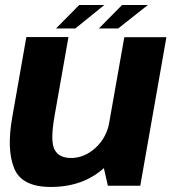

<svg xmlns="http://www.w3.org/2000/svg" viewBox="-20 -741 693 766"><path d="M410.4 0H539.6L643.9 -592.7H476L388.3 -97ZM253.1 -593H85.1L28.5 -271.2Q6.3 -145.1 36.3 -70.1Q66.3 4.9 182.7 4.9Q311.5 4.9 395.8 -71.5Q480.1 -148 493.8 -226L418.1 -260.8Q406.4 -192.4 361.5 -151.5Q316.7 -110.7 263.8 -110.7Q213.9 -110.7 197 -145.5Q180.1 -180.3 197.8 -279.4ZM203.5 -627.5H280.6L396.4 -721.1H296.1ZM374.5 -627.5H451.4L570 -721.1H467Z"/></svg>

Font: Anybody Thin
Style: Italic
Weight: 100
Italic angle: -10°
Designer: Tyler Finck
Foundry: Etcetera Type Company
Version: Version 1.114;gftools[0.9.25]